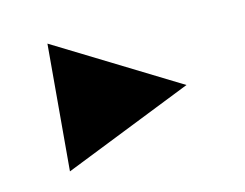

<svg xmlns="http://www.w3.org/2000/svg" viewBox="-38 -682 369 289"><g transform="rotate(-10 146.5 -537.5)"><path d="M48.8 -439.5V-634.8L244.1 -537.1Z"/></g></svg>

Font: BabelStone Centaurian
Style: Regular
Weight: 400
Designer: Andrew West
Foundry: BabelStone
Version: Version 1.01 November 6, 2013